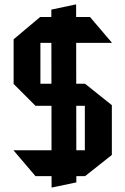

<svg xmlns="http://www.w3.org/2000/svg" viewBox="-20 -789 562 860"><path d="M161 -597V-713H383L481 -598V-597ZM139 0 41 -115V-116H360V0ZM211 51 210 -746 319 -769H321L322 28L212 51ZM139 -315 41 -413V-414H360V-315ZM41 -414V-613L160 -713H161V-414ZM360 0V-414H361L481 -318V-95L361 0Z"/></svg>

Font: Foldit Medium
Style: Regular
Weight: 500
Version: Version 1.003